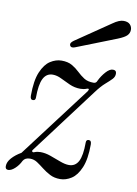

<svg xmlns="http://www.w3.org/2000/svg" viewBox="-98 -796 617 862"><g transform="rotate(10 210.5 -365.5)"><path d="M0 9Q-13 9 -13 -6Q-13 -25 3.5 -43.5Q20 -62 46 -77L291 -401Q296 -409 293.5 -411.5Q291 -414 284 -411Q272 -406 256 -406Q230 -406 206.5 -416.5Q183 -427 163 -437Q143 -447 124 -447Q95 -447 81 -419.5Q67 -392 67 -332Q67 -319 55 -319Q43 -319 43 -337Q43 -406 59.5 -445Q76 -484 101 -500Q126 -516 152 -516Q181 -516 200 -505Q219 -494 234 -479.5Q249 -465 266 -454Q283 -443 310 -443Q322 -443 326 -455Q337 -478 354 -497Q371 -516 386 -516Q402 -516 402 -500Q402 -486 391.5 -475Q381 -464 362.5 -448Q344 -432 321 -401L94 -99Q90 -94 93 -90.5Q96 -87 103 -90Q115 -95 130 -95Q152 -95 176 -86.5Q200 -78 223.5 -69Q247 -60 265 -60Q294 -60 308 -86.5Q322 -113 322 -173Q322 -186 334 -186Q346 -186 346 -168Q346 -101 329.5 -62Q313 -23 288 -7Q263 9 237 9Q210 9 190 -1.5Q170 -12 153.5 -25Q137 -38 122 -48Q107 -58 89 -58Q66 -58 57 -42Q47 -21 30.5 -6Q14 9 0 9ZM200 -585Q182 -578 177 -591Q173 -601 190 -613L347 -720Q375 -740 395 -740Q415 -740 424.5 -730Q434 -720 434 -706Q434 -691 423.5 -680Q413 -669 383 -657Z"/></g></svg>

Font: Instrument Serif
Style: Italic
Weight: 400
Italic angle: -13°
Designer: Rodrigo Fuenzalida
Foundry: fragTYPE
Version: Version 1.000; ttfautohint (v1.8.4.7-5d5b);gftools[0.9.27]